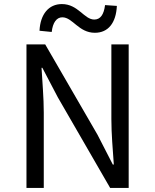

<svg xmlns="http://www.w3.org/2000/svg" viewBox="-20 -923 762 943"><path d="M446 -762C511 -762 550 -810 554 -894L496 -898C490 -851 473 -827 443 -827C393 -827 364 -903 284 -903C219 -903 178 -853 174 -772L234 -766C239 -812 258 -838 286 -838C337 -838 366 -762 446 -762ZM202 -705H110V0H195V-370C195 -444 188 -517 184 -590H188L264 -445L521 0H612V-705H527V-338C527 -265 534 -188 539 -115H534L459 -261Z"/></svg>

Font: Spoqa Han Sans Neo
Style: Regular
Weight: 400
Designer: [Spoqa Han Sans Neo] Dong-huui Kim ___ Younghwa Kang ___ Yujin Lee ___ [Noto Sans] Ryoko NISHIZUKA ____ (kana & ideograp
Foundry: Spoqa (http://www.spoqa-han-sans.com)
Version: Version 1.100;hotconv 1.0.109;makeotfexe 2.5.65596